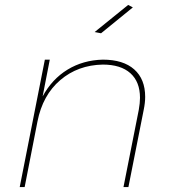

<svg xmlns="http://www.w3.org/2000/svg" viewBox="-20 -759 686 779"><path d="M569 -366Q569 -342 563 -313L501 0H481L543 -313Q548 -341 548 -362Q548 -427 509 -462Q470 -497 397 -497Q296 -495 224.5 -434Q153 -373 132 -266L80 0H60L162 -517H182L153 -368Q191 -438 254 -476.5Q317 -515 397 -517Q480 -517 524.5 -477.5Q569 -438 569 -366ZM500 -739 519 -729 390 -624 364 -629Z"/></svg>

Font: Gontserrat Thin
Style: Italic
Weight: 250
Italic angle: -11.3°
Designer: Julieta Ulanovsky
Foundry: Julieta Ulanovsky
Version: Version 6.001